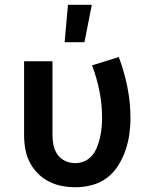

<svg xmlns="http://www.w3.org/2000/svg" viewBox="-20 -777 640 805"><path d="M296 8Q267 8 238.5 2.5Q210 -3 184 -16.5Q158 -30 137.5 -51Q117 -72 104 -98Q91 -124 86 -152.5Q81 -181 81 -210V-520H200V-210Q200 -189 204.5 -167.5Q209 -146 221.5 -128.5Q234 -111 254 -102Q274 -93 296 -93Q316 -93 335 -101.5Q354 -110 367 -126Q380 -142 387.5 -161.5Q395 -181 399.5 -201Q404 -221 406 -241.5Q408 -262 408 -282Q408 -339 397 -394.5Q386 -450 366 -503L478 -538Q501 -477 514 -412.5Q527 -348 527 -282Q527 -247 522 -212.5Q517 -178 505.5 -145Q494 -112 475 -82Q456 -52 428 -31Q400 -10 365.5 -1Q331 8 296 8ZM251 -600 265 -757H365L334 -600Z"/></svg>

Font: Iosevka Aile
Style: Bold
Weight: 700
Designer: Belleve Invis
Foundry: Belleve Invis
Version: Version 28.0.1; ttfautohint (v1.8.4)